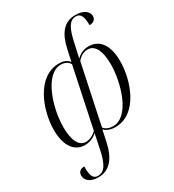

<svg xmlns="http://www.w3.org/2000/svg" viewBox="-234 -902 1156 1274"><g transform="rotate(-30 344.5 -265.0)"><path d="M141 240C230 240 280 171 303 62L321 -23C341 -1 373 8 404 8C577 8 650 -213 650 -357C650 -490 592 -546 517 -546C480 -546 449 -533 423 -506L448 -619C468 -709 491 -760 543 -760C581 -760 594 -725 593 -664C624 -664 643 -679 643 -707C643 -736 614 -770 544 -770C455 -770 408 -706 385 -597L367 -513C349 -535 325 -546 290 -546C118 -546 40 -326 40 -179C40 -52 95 10 169 10C210 10 239 -5 264 -27L240 89C219 186 193 230 142 230C104 230 93 197 94 130C62 130 46 147 46 173C46 204 71 240 141 240ZM186 -5C134 -5 104 -61 104 -166C104 -307 173 -533 296 -533C329 -533 351 -519 363 -498L267 -42C245 -21 217 -5 186 -5ZM394 -5C366 -5 340 -15 325 -35L421 -489C444 -517 471 -531 501 -531C553 -531 586 -478 586 -369C586 -237 524 -5 394 -5Z"/></g></svg>

Font: Noto Serif Display SemiCondensed Light
Style: Italic
Weight: 300
Width: 4
Italic angle: -12°
Designer: Monotype Design Team
Foundry: Monotype Imaging Inc.
Version: Version 2.009